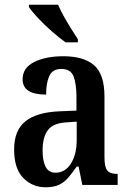

<svg xmlns="http://www.w3.org/2000/svg" viewBox="-20 -786 550 816"><path d="M174 10Q118 10 79 -29.5Q40 -69 40 -151Q40 -232 88 -270.5Q136 -309 234 -313L305 -316V-373Q305 -428 293 -460.5Q281 -493 241 -493Q203 -493 189.5 -463Q176 -433 176 -384Q76 -384 76 -449Q76 -498 125.5 -522.5Q175 -547 249 -547Q336 -547 380 -508.5Q424 -470 424 -376V-118Q424 -77 435.5 -62Q447 -47 477 -47H480V0H330L314 -78H306Q287 -51 270 -31Q253 -11 230.5 -0.5Q208 10 174 10ZM216 -52Q257 -52 281.5 -91Q306 -130 306 -191V-269L263 -266Q206 -263 183.5 -233Q161 -203 161 -146Q161 -102 174 -77Q187 -52 216 -52ZM259 -606Q233 -624 200.5 -652.5Q168 -681 141 -710Q114 -739 103 -756V-766H227Q236 -744 251 -717Q266 -690 282.5 -664Q299 -638 311 -619V-606Z"/></svg>

Font: Noto Serif Condensed SemiBold
Style: Regular
Weight: 600
Width: 3
Designer: Monotype Design Team
Foundry: Monotype Imaging Inc.
Version: Version 2.013